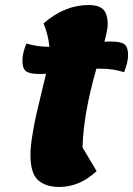

<svg xmlns="http://www.w3.org/2000/svg" viewBox="-20 -718 529 763"><path d="M216 25Q162 25 131.5 -2Q101 -29 101 -102Q101 -134 108.5 -180Q116 -226 123.5 -259.5Q131 -293 145 -350Q159 -407 163 -425Q155 -424 138 -424Q98 -424 83.5 -435Q69 -446 69 -477Q69 -507 85 -545Q129 -532 176 -532Q173 -576 153 -625Q237 -698 332 -698Q373 -698 390.5 -680Q408 -662 408 -621Q408 -601 395 -552Q403 -553 420 -553Q460 -553 474.5 -542Q489 -531 489 -499Q489 -471 473 -431Q431 -445 379 -445H363Q311 -263 308 -132L364 -38Q296 25 216 25Z"/></svg>

Font: Lemonada
Style: Bold
Weight: 700
Designer: Mohamed Gaber (Arabic), Eduardo Tunni (Latin)
Foundry: Kief Type Foundry
Version: Version 4.004